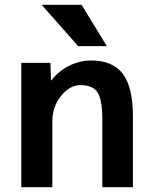

<svg xmlns="http://www.w3.org/2000/svg" viewBox="-20 -783 640 803"><path d="M69 -520H191L193 -447H195Q225 -486 269.5 -508Q314 -530 361 -530Q451 -530 493.5 -474.5Q536 -419 536 -293V0H408V-280Q408 -366 388 -396.5Q368 -427 316 -427Q272 -427 235.5 -382Q199 -337 199 -277V0H69ZM321 -763 427 -590H307L154 -763Z"/></svg>

Font: M PLUS 1p
Style: Bold
Weight: 700
Version: Version 1.062